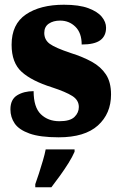

<svg xmlns="http://www.w3.org/2000/svg" viewBox="-20 -570 512 811"><path d="M228 10Q149 10 104.5 -6Q60 -22 42 -48.5Q24 -75 24 -108Q24 -150 52.5 -167.5Q81 -185 122 -185Q122 -117 152.5 -87.5Q183 -58 231 -58Q276 -58 294.5 -76Q313 -94 313 -118Q313 -147 285.5 -164.5Q258 -182 200 -201Q114 -228 71.5 -266.5Q29 -305 29 -381Q29 -468 89.5 -509Q150 -550 250 -550Q314 -550 353 -535.5Q392 -521 410 -499Q428 -477 428 -453Q428 -418 403.5 -400Q379 -382 325 -382Q325 -431 298.5 -457Q272 -483 234 -483Q205 -483 186 -470Q167 -457 167 -431Q167 -402 190 -385Q213 -368 279 -346Q330 -330 368 -309Q406 -288 427.5 -255.5Q449 -223 449 -171Q449 -90 393.5 -40Q338 10 228 10ZM129 208Q136 189 144.5 162.5Q153 136 161 109Q169 82 173 61H295V71Q286 92 269.5 118.5Q253 145 233.5 172Q214 199 197 221H129Z"/></svg>

Font: Noto Serif Myanmar SemiCondensed Black
Style: Regular
Weight: 900
Width: 4
Designer: Ben Mitchell and the Monotype Design Team
Foundry: Monotype Imaging Inc.
Version: Version 2.106; ttfautohint (v1.8.4.7-5d5b)